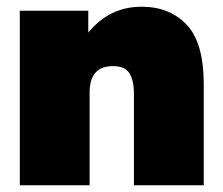

<svg xmlns="http://www.w3.org/2000/svg" viewBox="-20 -552 665 572"><path d="M316 -355Q247 -355 247 -276V0H39V-520H243V-455Q306 -532 402 -532Q485 -532 536 -478.5Q587 -425 587 -301V0H379V-274Q379 -311 366 -333Q353 -355 316 -355Z"/></svg>

Font: Aspekta 1000
Style: Regular
Weight: 1000
Designer: Ivo Dolenc
Version: Version 2.000